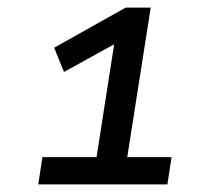

<svg xmlns="http://www.w3.org/2000/svg" viewBox="-20 -725 520 507"><path d="M81 -238 92 -310H235L285 -631H323L149 -535L123 -599L312 -705H378L316 -310H433L422 -238Z"/></svg>

Font: Nunito Sans 7pt SemiBold
Style: Italic
Weight: 600
Italic angle: -9°
Designer: Vernon Adams
Foundry: Vernon Adams
Version: Version 3.101;gftools[0.9.27]